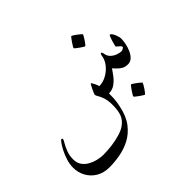

<svg xmlns="http://www.w3.org/2000/svg" viewBox="-178 -716 1310 1310"><g transform="rotate(-45 477.5 -61.0)"><path d="M876 -217.3Q876 -196.3 870.6 -169.2Q865.2 -142.1 854 -117.2Q842.8 -92.3 825.7 -75.9Q808.6 -59.6 784.7 -59.6Q757.8 -59.6 739 -71Q720.2 -82.5 707.8 -96.4Q695.3 -110.4 687.5 -117.7Q673.8 -96.7 654.8 -71.8Q635.7 -46.9 610.6 -29.1Q585.4 -11.2 552.2 -11.2Q552.2 18.6 551.3 35.9Q550.3 53.2 548.1 68.1Q545.9 83 541 105.5Q525.4 182.1 488.8 230Q452.1 277.8 403.6 303.5Q355 329.1 301.5 338.6Q248 348.1 198.7 348.1Q143.6 348.1 103.5 324Q63.5 299.8 42 260.3Q20.5 220.7 20.5 174.3Q20.5 140.1 31.5 105.7Q42.5 71.3 57.1 42.7Q71.8 14.2 84.7 -3.2Q97.7 -20.5 101.1 -20.5Q110.4 -20.5 110.4 -12.7Q110.4 -6.8 98.1 13.4Q85.9 33.7 73.5 64.9Q61 96.2 61 134.8Q61 169.9 78.4 193.6Q95.7 217.3 122.3 231.4Q148.9 245.6 177.7 252Q206.5 258.3 229.5 258.3Q270 258.3 312.5 252.7Q355 247.1 391.8 236.3Q428.7 225.6 451.2 210.4Q488.3 185.5 501.5 150.6Q514.6 115.7 514.6 64Q514.6 19.5 505.4 -7.8Q496.1 -35.2 486.6 -50.3Q477.1 -65.4 477.1 -72.3Q477.1 -76.2 481.9 -88.1Q486.8 -100.1 493.4 -114Q500 -127.9 506.1 -137.9Q512.2 -147.9 514.6 -147.9Q532.7 -122.1 541 -92.8Q576.7 -92.8 611.8 -112.1Q647 -131.3 671.6 -162.8Q696.3 -194.3 700.2 -231Q702.6 -245.1 710.9 -245.1Q711.9 -245.1 715.1 -240.2Q718.3 -235.4 719.2 -228Q723.6 -199.7 742.2 -183.6Q760.7 -167.5 782.5 -160.6Q804.2 -153.8 817.9 -153.8Q821.8 -153.8 832.3 -159.4Q842.8 -165 842.8 -169.9Q842.8 -176.3 834.7 -183.8Q826.7 -191.4 818.6 -197.8Q810.5 -204.1 810.5 -206.1Q810.5 -208.5 813.7 -221.4Q816.9 -234.4 821.8 -250.5Q826.7 -266.6 831.5 -278.6Q836.4 -290.5 839.8 -290.5Q847.7 -290.5 856 -276.9Q864.3 -263.2 870.1 -245.8Q876 -228.5 876 -217.3ZM711.9 -422.4Q711.9 -419.9 705.8 -408.9Q699.7 -397.9 691.2 -385Q682.6 -372.1 674.8 -362.5Q667 -353 664.1 -353Q662.6 -353 652.6 -359.4Q642.6 -365.7 630.4 -374.3Q618.2 -382.8 609.1 -390.4Q600.1 -397.9 600.1 -400.4Q600.1 -403.3 606.4 -414.1Q612.8 -424.8 621.6 -437.7Q630.4 -450.7 637.9 -460.2Q645.5 -469.7 647.5 -469.7Q650.4 -469.7 660.6 -463.1Q670.9 -456.5 682.6 -447.8Q694.3 -439 703.1 -431.4Q711.9 -423.8 711.9 -422.4ZM766.6 99.1Q766.6 101.6 760.5 112.5Q754.4 123.5 745.8 136.5Q737.3 149.4 729.5 158.9Q721.7 168.5 718.8 168.5Q717.3 168.5 707.3 162.1Q697.3 155.8 685.1 147.2Q672.9 138.7 663.8 131.1Q654.8 123.5 654.8 121.1Q654.8 118.2 661.1 107.4Q667.5 96.7 676.3 83.7Q685.1 70.8 692.6 61.3Q700.2 51.8 702.1 51.8Q705.1 51.8 715.3 58.3Q725.6 64.9 737.3 73.7Q749 82.5 757.8 90.1Q766.6 97.7 766.6 99.1Z"/></g></svg>

Font: Scheherazade New Rohingya
Style: Regular
Weight: 400
Designer: SIL International
Foundry: SIL International
Version: Version 3.000 ; LngRng